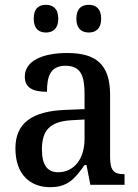

<svg xmlns="http://www.w3.org/2000/svg" viewBox="-20 -767 573 797"><path d="M349 -632C376 -632 400 -647 400 -689C400 -733 376 -747 349 -747C320 -747 297 -733 297 -689C297 -647 320 -632 349 -632ZM171 -632C198 -632 222 -647 222 -689C222 -733 198 -747 171 -747C142 -747 120 -733 120 -689C120 -647 142 -632 171 -632ZM188 10C263 10 292 -27 331 -82H339L355 0H497V-44H494C452 -44 437 -60 437 -116V-374C437 -501 377 -547 259 -547C160 -547 83 -516 83 -449C83 -404 114 -386 175 -386C175 -450 189 -494 252 -494C319 -494 331 -447 331 -373V-314L254 -311C114 -306 44 -257 44 -151C44 -41 107 10 188 10ZM221 -52C175 -52 154 -85 154 -146C154 -223 184 -263 278 -268L331 -271V-191C331 -108 288 -52 221 -52Z"/></svg>

Font: Noto Serif Ethiopic SemiCondensed Medium
Style: Regular
Weight: 500
Width: 4
Designer: Monotype Design Team
Foundry: Monotype Imaging Inc.
Version: Version 2.102